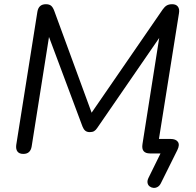

<svg xmlns="http://www.w3.org/2000/svg" viewBox="-20 -732 935 916"><path d="M826.2 -16.3 747.5 142.1Q741.2 154.8 731.3 160.1Q721.3 165.5 711.1 164.2Q700.9 163 693.4 156.9Q685.8 150.9 683.9 140.4Q682 130 688.3 116.9L758.4 -25.5V0H695.3Q674.5 0 665.3 -11Q656 -21.9 659.9 -45.7L746.7 -596.4H770.8L444.3 -122.2Q437 -110.9 428.9 -106.3Q420.9 -101.7 408.6 -101.7Q394.9 -101.7 386.9 -108.3Q378.8 -114.9 373.5 -128.6L199 -595.1H220L131.1 -33.6Q125.3 2.3 91.4 2.3Q72.1 2.3 63.5 -8.8Q55 -20 57.4 -39.9L158.3 -675.5Q164.1 -711.9 199 -711.9Q215 -711.9 223.8 -704.6Q232.5 -697.3 238.8 -680.3L426.8 -167.9H398.9L756.4 -687.1Q765.6 -700.2 775.8 -706.1Q786 -711.9 801.5 -711.9Q819.9 -711.9 828.6 -700.5Q837.3 -689.1 833.9 -669.1L734 -42.2L722.7 -69.1H793.5Q818.9 -69.1 828.7 -55.2Q838.4 -41.3 826.2 -16.3Z"/></svg>

Font: Nunito Variable Extra Light
Style: Italic
Weight: 200
Italic angle: -9°
Designer: Vernon Adams
Foundry: Vernon Adams
Version: Version 3.602